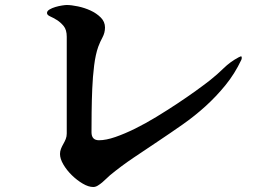

<svg xmlns="http://www.w3.org/2000/svg" viewBox="-20 -734 1040 768"><path d="M247 -587Q247 -615 234.5 -630Q222 -645 207.5 -654Q193 -663 180.5 -668.5Q168 -674 168 -682Q168 -690 178 -696Q188 -702 201.5 -706Q215 -710 228 -712Q241 -714 247 -714Q265 -714 291.5 -708.5Q318 -703 342 -692Q366 -681 383 -664Q400 -647 400 -624Q400 -603 390 -584.5Q380 -566 373 -547Q362 -516 356.5 -471.5Q351 -427 349 -379Q347 -331 346.5 -285Q346 -239 346 -205Q346 -173 376 -173Q404 -173 441.5 -186Q479 -199 520.5 -219.5Q562 -240 605.5 -266.5Q649 -293 689 -319.5Q729 -346 763 -370.5Q797 -395 820 -413Q849 -436 875 -461.5Q901 -487 935 -505Q939 -507 943 -508.5Q947 -510 947 -502Q947 -498 945 -494Q919 -439 882 -393.5Q845 -348 802 -309Q759 -270 710.5 -236Q662 -202 612.5 -169Q563 -136 514 -103Q465 -70 420 -33Q414 -28 406 -20Q398 -12 389 -4.5Q380 3 371 8.5Q362 14 353 14Q334 14 311 0.5Q288 -13 267.5 -33Q247 -53 233.5 -76Q220 -99 220 -118Q220 -129 224 -139Q228 -149 233.5 -158.5Q239 -168 243 -178Q247 -188 247 -200Z"/></svg>

Font: SoukouMincho
Style: Regular
Weight: 400
Designer: Dr. Ken Lunde (project architect, glyph set definition & overall production); Masataka HATTORI  (production & ideograph 
Foundry: Adobe Systems Incorporated
Version: Version 1.00